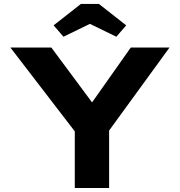

<svg xmlns="http://www.w3.org/2000/svg" viewBox="-20 -937 897 957"><path d="M352.8 0V-329L366.8 -264L31.8 -700H235.9L483.9 -366L396.8 -367L631.8 -700H824.9L514.9 -274L523.9 -337V0ZM296.3 -753.9 247.3 -810.7 383.3 -917.4H473L609 -810.7L560 -753.9L413.4 -825.2H442.9Z"/></svg>

Font: Lexend Giga
Style: Regular
Weight: 400
Designer: Bonnie Shaver-Troup, Thomas Jockin
Foundry: Lexend
Version: Version 1.007